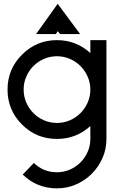

<svg xmlns="http://www.w3.org/2000/svg" viewBox="-20 -735 633 1019"><path d="M159.7 129.9Q210.4 179.2 282.2 179.2Q318.4 179.2 350.6 165.3Q382.8 151.4 407 127.2Q431.2 103 445.3 70.8Q459.5 38.6 459.5 2.4V-65.9Q383.8 2.4 282.2 2.4Q173.3 2.4 96.7 -74.2Q20 -150.9 20 -259.8Q20 -368.2 96.7 -444.8Q173.8 -522 282.2 -522Q383.8 -522 459.5 -453.6V-522H544.9V2.4Q544.9 56.2 523.9 103.8Q502.9 151.4 467 187.3Q431.2 223.1 383.5 243.9Q335.9 264.6 282.2 264.6Q175.8 264.6 100.6 191.4ZM282.2 -82.5Q318.4 -82.5 350.6 -96.4Q382.8 -110.4 407 -134.5Q431.2 -158.7 445.3 -190.9Q459.5 -223.1 459.5 -259.8Q459.5 -295.9 445.3 -328.1Q431.2 -360.4 407 -384.5Q382.8 -408.7 350.6 -422.6Q318.4 -436.5 282.2 -436.5Q245.6 -436.5 213.6 -422.6Q181.6 -408.7 157.5 -384.5Q133.3 -360.4 119.4 -328.1Q105.5 -295.9 105.5 -259.8Q105.5 -223.1 119.4 -190.9Q133.3 -158.7 157.5 -134.5Q181.6 -110.4 213.6 -96.4Q245.6 -82.5 282.2 -82.5ZM276.4 -554.2H171.4L286.1 -714.8L405.3 -554.2H299.8L286.1 -569.3Z"/></svg>

Font: Proletarsk
Style: Regular
Weight: 400
Designer: Peter Wiegel, original typeface by Carl Albert Fahrenwaldt 1901
Foundry: Peter Wiegel
Version: Version 1.000 2010 initial release